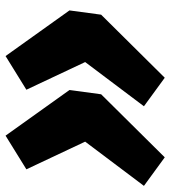

<svg xmlns="http://www.w3.org/2000/svg" viewBox="18 -620 598 673"><g transform="rotate(-90 316.5 -284.0)"><path d="M177 -563 59 -490 156 -284 1 -78 101 -5 322 -228 337 -339ZM456 -563 338 -490 435 -284 280 -78 380 -5 601 -228 616 -339Z"/></g></svg>

Font: Fira Sans ExtraBold
Style: Italic
Weight: 800
Italic angle: -8°
Designer: bBox Type GmbH & Carrois Corporate GbR & Edenspiekermann AG
Foundry: bBox Type GmbH & Carrois Corporate GbR & Edenspiekermann AG
Version: Version 4.301;PS 004.301;hotconv 1.0.88;makeotf.lib2.5.64775